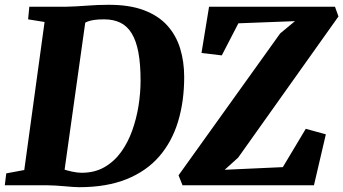

<svg xmlns="http://www.w3.org/2000/svg" viewBox="-31 -771 1428 799"><path d="M91 -743H245Q286 -744 330.8 -747.5Q375.5 -751 419 -751Q506.5 -751.5 567.2 -728.8Q628 -706 665 -665Q702 -624 718.8 -569Q735.5 -514 735.5 -450.5Q735.5 -349.5 710.2 -265.8Q685 -182 632 -120.5Q579 -59 496 -25.5Q413 8 298 8Q287.5 8 271.5 6.8Q255.5 5.5 237 4Q218.5 2.5 200 1.2Q181.5 0 165.5 0H-11L-5 -49.5L70 -63.5L154.5 -679.5L86 -690.5ZM233 -30.5 221 -74.5Q219 -71.5 234 -66.2Q249 -61 270.5 -56.5Q292 -52 309 -52Q363 -52 403.8 -75.5Q444.5 -99 473 -138.5Q501.5 -178 519.2 -227.8Q537 -277.5 545.5 -331Q554 -384.5 554 -435Q554 -504 545 -552.5Q536 -601 517.2 -631.8Q498.5 -662.5 470 -676.5Q441.5 -690.5 402 -690.5Q377 -690.5 360.5 -688Q344 -685.5 334 -681.5Q324 -677.5 317.5 -673L327 -700ZM728.5 0 712 -41.5 1135 -632 1196.5 -683 961 -674 892 -540.5 807.5 -550.5 839 -743H1363L1377.5 -702.5L960 -115L904 -64.5L1146 -75.5L1241.5 -235L1325 -212L1275.5 0Z"/></svg>

Font: Merriweather 24pt Black
Style: Italic
Weight: 900
Italic angle: -7.8°
Designer: Eben Sorkin
Foundry: Eben Sorkin
Version: Version 2.101